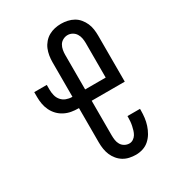

<svg xmlns="http://www.w3.org/2000/svg" viewBox="-182 -845 863 955"><g transform="rotate(-30 250.0 -367.5)"><path d="M316 8Q298 8 279.5 4Q261 0 245.5 -9.5Q230 -19 218 -33.5Q206 -48 199 -64.5Q192 -81 189 -99.5Q186 -118 186 -137V-335H183Q163 -335 143 -338.5Q123 -342 104.5 -351.5Q86 -361 72 -375.5Q58 -390 49 -408.5Q40 -427 36.5 -447Q33 -467 33 -487V-515H105V-487Q105 -471 109 -454.5Q113 -438 124 -425Q135 -412 151 -406Q167 -400 183 -400H186V-599Q186 -617 189 -635.5Q192 -654 199 -671Q206 -688 218.5 -702.5Q231 -717 247 -726Q263 -735 281 -739Q299 -743 318 -743Q336 -743 354.5 -739Q373 -735 389 -726Q405 -717 417 -702.5Q429 -688 436.5 -671Q444 -654 446.5 -635.5Q449 -617 449 -599V-335H259V-137Q259 -123 261 -109Q263 -95 270 -83Q277 -71 289.5 -64Q302 -57 316 -57Q328 -57 338.5 -64Q349 -71 355 -81Q361 -91 364.5 -102.5Q368 -114 370.5 -126Q373 -138 374 -150Q375 -162 375 -174V-180H447V-171Q447 -150 444.5 -129.5Q442 -109 435.5 -89Q429 -69 418.5 -51Q408 -33 392.5 -19Q377 -5 357 1.5Q337 8 316 8ZM377 -400V-599Q377 -612 374.5 -626Q372 -640 364.5 -652Q357 -664 344.5 -671Q332 -678 318 -678Q304 -678 291 -671Q278 -664 271 -652Q264 -640 261.5 -626Q259 -612 259 -599V-400Z"/></g></svg>

Font: Moesevka
Style: Regular
Weight: 400
Monospace: yes
Designer: Belleve Invis
Foundry: Belleve Invis
Version: Version 32.5.0; ttfautohint (v1.8.4)